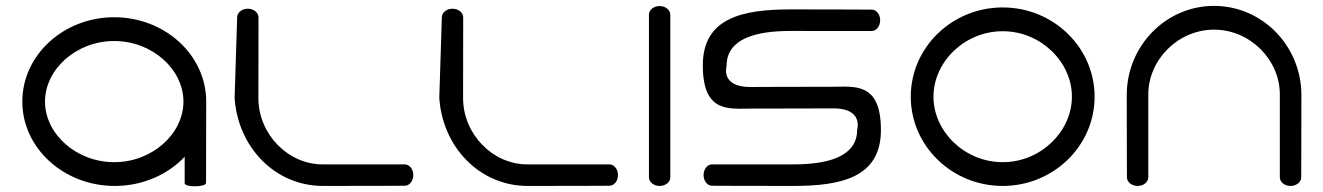

<svg xmlns="http://www.w3.org/2000/svg" viewBox="-20 -645 4589 666"><path d="M694.7 -10.5 695.3 -292.6C695.3 -454.1 552.1 -585.2 376.3 -585.2C200.5 -585.2 57.4 -454.1 57.4 -292.6C57.4 -131.1 201.3 0 378.1 0C474.9 0 561.8 -39.2 620.6 -101.2C620.6 -70.6 620.6 -40.1 620.6 -9.5C620.6 5.5 694.7 4.5 694.7 -10.5ZM136.1 -292.6C136.1 -404.1 243.8 -502.7 376.2 -502.7C508.5 -502.7 616.3 -404.1 616.3 -292.6C616.3 -181.1 508.5 -82.5 376.2 -82.5C243.8 -82.5 136.1 -181.1 136.1 -292.6Z M876.7 -584.9C876.6 -600.9 860.5 -614.8 839.6 -614.8C818.7 -614.8 802.6 -600.9 802.6 -584.9L793.8 -305C804.8 -137.2 931.4 0 1100.9 0C1270.4 0 1384.2 -0.7 1384.2 -0.7C1400 -0.7 1413.6 -16.9 1413.6 -37.8C1413.6 -58.7 1399.9 -74.8 1384 -74.8C1384 -74.8 1216.4 -74.8 1098.5 -74.8C980.6 -74.8 876.3 -178.1 876.3 -305C876.3 -431.9 876.6 -584.9 876.7 -584.9Z M1586.7 -584.9C1586.6 -600.9 1570.5 -614.8 1549.6 -614.8C1528.7 -614.8 1512.6 -600.9 1512.6 -584.9L1503.8 -305C1514.8 -137.2 1641.4 0 1810.9 0C1980.4 0 2094.2 -0.7 2094.2 -0.7C2110 -0.7 2123.6 -16.9 2123.6 -37.8C2123.6 -58.7 2109.9 -74.8 2094 -74.8C2094 -74.8 1926.4 -74.8 1808.5 -74.8C1690.6 -74.8 1586.3 -178.1 1586.3 -305C1586.3 -431.9 1586.6 -584.9 1586.7 -584.9Z M2305.1 -594.4C2304.7 -610.3 2289 -624 2268.1 -624C2247.2 -624 2231 -610.3 2231 -594.4V-29.6C2231 -14 2247.2 0 2268.1 0C2289 0 2305.1 -13.7 2305.1 -29.6Z M2866.3 -344C2697 -344 2583.3 -343.2 2583.3 -343.2C2478 -342.9 2500.4 -415.3 2500.4 -417.4C2500.4 -511.5 2603.7 -537.6 2720.7 -537.6C2837.6 -537.6 3003.8 -537.5 3003.8 -537.5C3019.5 -537.5 3033.1 -553.7 3033.1 -574.6C3033.1 -595.5 3019.6 -611.6 3004 -611.6C3004 -611.6 2890.9 -612.4 2722.7 -612.4C2554.5 -612.4 2417.9 -582.6 2417.9 -418.3C2417.9 -250.9 2510.2 -268.4 2587.3 -268.4C2756.6 -268.4 2869.8 -269.3 2870.3 -269.1C2975.7 -269.3 2953.3 -197 2953.3 -195C2953.3 -100.8 2849.9 -74.8 2732.9 -74.8C2616 -74.8 2449.8 -74.8 2449.8 -74.8C2434.1 -74.8 2420.5 -58.7 2420.5 -37.8C2420.5 -16.9 2434 -0.7 2449.7 -0.7C2449.7 -0.7 2562.7 0 2730.9 0C2899.2 0 3035.7 -29.8 3035.7 -194.1C3035.7 -361.5 2943.4 -344 2866.3 -344Z M3218 -309.6C3218 -430.1 3325.7 -536.7 3458.1 -536.7C3590.4 -536.7 3698.2 -430.1 3698.2 -309.6C3698.2 -189.1 3590.4 -82.5 3458.1 -82.5C3325.7 -82.5 3218 -189.1 3218 -309.6ZM3139.2 -309.6C3139.2 -138.7 3282.3 0 3458.1 0C3633.8 0 3776.9 -138.7 3776.9 -309.6C3776.9 -480.5 3633.8 -619.2 3458.1 -619.2C3282.3 -619.2 3139.2 -480.5 3139.2 -309.6Z M4493.5 -29.6C4493.5 -29.6 4494.2 -144.4 4494.2 -315.2C4494.2 -486 4358.3 -624.6 4191.3 -624.6C4024.3 -624.6 3888.4 -486 3888.4 -315.2C3888.4 -144.4 3889.1 -29.6 3889.1 -29.6C3889.1 -13.7 3905.3 0 3926.2 0C3947.1 0 3963.2 -13.9 3963.2 -29.9C3963.2 -29.9 3963.2 -199 3963.2 -317.9C3963.2 -436.9 4065.6 -542.1 4191.3 -542.1C4317 -542.1 4419.4 -436.9 4419.4 -317.9C4419.4 -199 4419.4 -29.9 4419.4 -29.9C4419.4 -13.9 4435.5 0 4456.4 0C4477.3 0 4493.5 -13.7 4493.5 -29.6Z"/></svg>

Font: Hi.
Style: Tall Regular
Weight: 400
Designer: Mew Too, Robert Jablonski
Foundry: Cannot Into Space Fonts
Version: Version 1.996